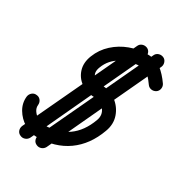

<svg xmlns="http://www.w3.org/2000/svg" viewBox="-145 -680 777 819"><g transform="rotate(30 243.5 -270.5)"><path d="M387 -554Q392 -565 403.5 -569Q415 -573 427 -568Q438 -563 442 -551Q446 -539 441 -528Q378 -393 314.5 -258Q251 -123 188 13Q182 24 170.5 28Q159 32 148 27Q136 22 132 10.5Q128 -1 133 -13Q197 -148 260 -283Q323 -418 387 -554Q387 -554 387 -554Q387 -554 387 -554ZM347 -568Q358 -563 362 -551Q366 -539 361 -528Q298 -393 234.5 -258Q171 -123 108 13Q108 13 108 13Q108 13 108 13Q102 24 90.5 28Q79 32 68 27Q56 22 52 10.5Q48 -1 53 -13Q117 -148 180 -283Q243 -418 307 -554Q312 -565 323.5 -569Q335 -573 347 -568ZM482 -470Q489 -460 487 -447.5Q485 -435 475 -428Q464 -421 452 -423Q440 -425 433 -435Q419 -455 404.5 -470Q390 -485 362 -485Q316 -485 273.5 -462Q231 -439 214 -394Q203 -366 217 -349.5Q231 -333 260 -333Q301 -333 332 -309.5Q363 -286 375.5 -250Q388 -214 373 -174Q343 -91 281 -47Q219 -3 130 -3Q97 -3 67.5 -21Q38 -39 20.5 -68.5Q3 -98 7 -132Q7 -132 7 -132Q7 -132 7 -132Q9 -144 18.5 -152Q28 -160 41 -158Q53 -157 60.5 -147.5Q68 -138 67 -125Q65 -109 75 -95Q85 -81 100 -72Q115 -63 130 -63Q269 -63 317 -195Q328 -225 309 -249Q290 -273 259 -273Q219 -273 191 -293Q163 -313 153 -345.5Q143 -378 158 -416Q174 -457 206 -486Q238 -515 278.5 -530Q319 -545 362 -545Q406 -545 432.5 -524Q459 -503 482 -470Q482 -470 482 -470Q482 -470 482 -470Z"/></g></svg>

Font: FRB American Cursive Guidelines
Style: Bold Italic
Weight: 700
Italic angle: -25°
Version: Version 2.0;Modular Font Editor K font №1